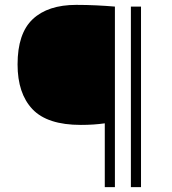

<svg xmlns="http://www.w3.org/2000/svg" viewBox="-20 -767 704 787"><path d="M409.5 0V-261.5Q365 -255 311.5 -255Q174 -255 113 -319.5Q52 -384 52 -503Q52 -630 114.2 -688.5Q176.5 -747 292.5 -747Q335 -747 375.5 -745Q416 -743 451 -740V0ZM516.5 0V-740H558V0Z"/></svg>

Font: Encode Sans Expanded Expanded ExtraLight
Style: Regular
Weight: 200
Width: 7
Designer: Multiple Designers
Foundry: Impallari Type
Version: Version 3.000; ttfautohint (v1.8.3) -l 8 -r 50 -G 200 -x 14 